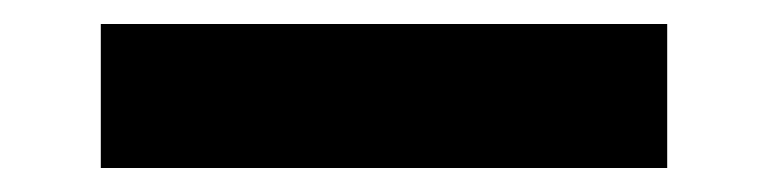

<svg xmlns="http://www.w3.org/2000/svg" viewBox="-20 -410 640 160"><path d="M64 -270V-390H536V-270Z"/></svg>

Font: Source Code Pro ExtraLight Black
Style: Regular
Weight: 900
Monospace: yes
Version: Version 1.018;hotconv 1.0.116;makeotfexe 2.5.65601